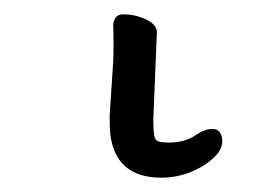

<svg xmlns="http://www.w3.org/2000/svg" viewBox="-20 37 390 268"><path d="M138 123Q139 96 138 71Q140 57 151.5 57Q163 57 173 60Q199 68 199 82L197 130L194 204Q194 216 195 224.5Q196 233 201.5 234.5Q207 236 215 236Q239 236 254 225Q266 217 277 217Q288 217 290 230.5Q292 244 279 256.5Q266 269 246.5 277Q227 285 205 285Q142 285 134 225Q133 213 133 199Z"/></svg>

Font: Fusion Kai T
Style: Regular
Weight: 400
Designer: Fontworks Inc.
Version: Version 24.134;May 13, 2024